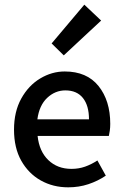

<svg xmlns="http://www.w3.org/2000/svg" viewBox="-20 -791 527 822"><path d="M272 11Q207 11 154.5 -18.5Q102 -48 71 -103Q40 -158 40 -236Q40 -313 71 -369Q102 -425 152 -455Q202 -485 257 -485Q352 -485 402 -422.5Q452 -360 452 -261Q452 -245 450 -231Q448 -217 446 -209H141Q148 -143 187 -105.5Q226 -68 286 -68Q317 -68 344 -77.5Q371 -87 397 -104L433 -39Q399 -16 358.5 -2.5Q318 11 272 11ZM140 -280H361Q361 -339 335 -371.5Q309 -404 260 -404Q216 -404 182 -372Q148 -340 140 -280ZM253 -554 201 -605 341 -771 413 -703Z"/></svg>

Font: Narnoor Medium
Style: Regular
Weight: 500
Designer: S. Sridhar Murthy
Foundry: SIL International
Version: Version 3.000